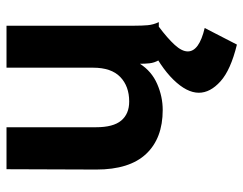

<svg xmlns="http://www.w3.org/2000/svg" viewBox="-99 -409 748 590"><g transform="rotate(-90 275.0 -114.0)"><path d="M232 12Q145 12 97 -39Q49 -90 49 -192L50 -468H179V-193Q179 -140 199.5 -115.5Q220 -91 258 -91Q305 -91 333.5 -118.5Q362 -146 362 -202V-468H491V-75Q491 -52 492.5 -34.5Q494 -17 502 0H385Q377 -14 375.5 -28.5Q374 -43 374 -58Q351 -22 312 -5Q273 12 232 12ZM484 141 433 240Q355 221 320 189.5Q285 158 285 123Q285 86 325 45Q365 4 438 -31L488 0Q452 27 432 49Q412 71 412 89Q412 124 484 141Z"/></g></svg>

Font: Inconsolata SemiExpanded ExtraBold
Style: Regular
Weight: 800
Width: 6
Monospace: yes
Designer: Raph Levien, Cyreal, Brenton Simpson
Foundry: Raph Levien, Cyreal, Google
Version: Version 3.001; ttfautohint (v1.8.2.53-6de2)